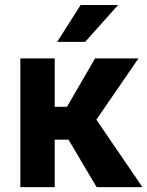

<svg xmlns="http://www.w3.org/2000/svg" viewBox="-20 -768 604 788"><path d="M63.5 0ZM261.2 -194.8H204.6V0H63.5V-528.3H204.6V-329.6H254.9L370.1 -528.3H548.3L375.5 -276.9L564.5 0H376.5ZM311 -747.6H464.8L329.6 -596.2H214.8Z"/></svg>

Font: Roboto
Style: Bold
Weight: 700
Designer: Google
Version: Version 2.134; 2016; ttfautohint (v1.6)